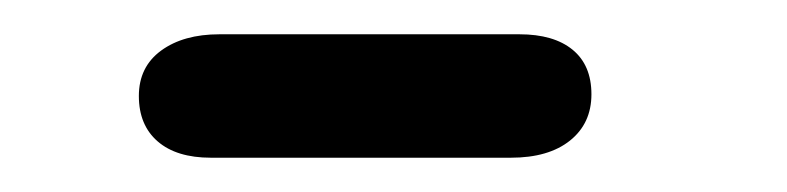

<svg xmlns="http://www.w3.org/2000/svg" viewBox="-20 -293 459 112"><path d="M103 -201Q83 -201 72 -210.5Q61 -220 61 -237Q61 -254 74 -263.5Q87 -273 108 -273H283Q303 -273 314 -264Q325 -255 325 -238Q325 -221 312.5 -211Q300 -201 278 -201Z"/></svg>

Font: Edu SA Beginner Medium
Style: Regular
Weight: 500
Version: Version 1.003